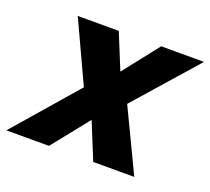

<svg xmlns="http://www.w3.org/2000/svg" viewBox="-123 -661 857 783"><g transform="rotate(20 306.0 -269.0)"><path d="M-25 0H160L287 -159L352 0H530L401 -270L637 -538H451L330 -384L267 -538H89L212 -273Z"/></g></svg>

Font: Geist ExtraBold
Style: Italic
Weight: 800
Italic angle: -12°
Designer: Basement.studio, Andrés Briganti, Mateo Zaragoza
Foundry: Basement.studio, Vercel, Andrés Briganti, Guido Ferreyra, Mateo Zaragoza
Version: Version 1.500